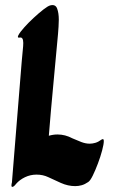

<svg xmlns="http://www.w3.org/2000/svg" viewBox="-20 -730 466 751"><path d="M177 -709Q197 -714 203.5 -696.5Q210 -679 210 -653Q210 -640 209 -625.5Q208 -611 207 -598Q198 -498 188.5 -398.5Q179 -299 171 -199Q188 -204 205 -204Q235 -204 263 -189Q281 -181 298 -174.5Q315 -168 331 -168Q342 -168 353.5 -171.5Q365 -175 377 -184Q381 -186 382 -186Q386 -186 386 -178Q386 -166 379.5 -141.5Q373 -117 363 -90.5Q353 -64 343 -43.5Q333 -23 325 -18Q312 -9 299.5 -5.5Q287 -2 274 -2Q246 -2 218 -14.5Q190 -27 169 -37Q148 -47 123 -47Q99 -47 78 -37Q57 -27 43 -11Q34 1 28 1Q22 1 27 -18Q27 -19 27 -21L65 -490Q67 -515 69 -533Q71 -551 71 -562Q71 -586 57 -583Q46 -581 52 -592.5Q58 -604 74.5 -622.5Q91 -641 111.5 -660Q132 -679 150 -693Q168 -707 177 -709Z"/></svg>

Font: Ga Maamli
Style: Regular
Weight: 400
Designer: Afotey Clement Nii Odai, Ama Asantewa Diaka, David Abbey-Thompson
Foundry: Sorkin Type Co.
Version: Version 1.000; ttfautohint (v1.8.4.7-5d5b)